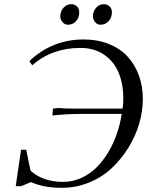

<svg xmlns="http://www.w3.org/2000/svg" viewBox="-20 -902 732 930"><path d="M56.2 0 82 -176.8H106.9L127.9 -75.2Q188.5 -21 285.2 -21Q332 -21 374.3 -40.3Q416.5 -59.6 448.2 -91.6Q480 -123.5 505.4 -166.3Q530.8 -209 546.4 -255.4Q562 -301.8 569.8 -350.1H368.2Q305.2 -350.1 233.9 -342.8L235.8 -371.1L236.8 -376L264.2 -378.9Q291 -376 334 -376H574.2Q577.1 -401.4 577.1 -426.8Q577.1 -496.1 554.4 -550.3Q531.7 -604.5 484.1 -637.2Q436.5 -669.9 370.1 -669.9Q231.9 -669.9 136.2 -585.9L122.1 -606Q233.4 -710.9 384.8 -710.9Q452.1 -710.9 507.1 -689Q562 -667 597.7 -628.2Q633.3 -589.4 652.6 -536.9Q671.9 -484.4 671.9 -422.9Q671.9 -365.2 654.8 -305.2Q637.7 -245.1 603.5 -189.2Q569.3 -133.3 522.9 -89.1Q476.6 -44.9 413.1 -18.6Q349.6 7.8 278.8 7.8Q191.9 7.8 129.9 -20L82 0ZM272 -823.2Q272 -846.7 287.4 -864.3Q302.7 -881.8 325.2 -881.8Q341.3 -881.8 352.5 -871.3Q363.8 -860.8 363.8 -841.8Q363.8 -816.9 348.4 -799.6Q333 -782.2 309.1 -782.2Q293.5 -782.2 282.7 -794.9Q272 -807.6 272 -823.2ZM430.2 -823.2Q430.2 -846.7 445.3 -864.3Q460.4 -881.8 482.9 -881.8Q499 -881.8 510.5 -871.3Q522 -860.8 522 -841.8Q522 -817.4 506.3 -799.8Q490.7 -782.2 466.8 -782.2Q451.2 -782.2 440.7 -794.9Q430.2 -807.6 430.2 -823.2Z"/></svg>

Font: Dihjauti
Style: Bold Italic
Weight: 700
Italic angle: -9°
Designer: T. Christopher White
Version: Version 3.0.0